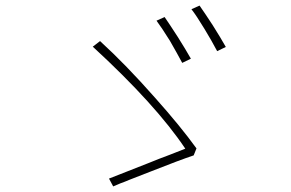

<svg xmlns="http://www.w3.org/2000/svg" viewBox="-20 -744 1040 687"><path d="M616 -612Q645 -566 663 -534L632 -519Q615 -551 588 -598Q558 -646 540 -670L569 -683Q585 -660 616 -612ZM741 -654Q770 -608 788 -576L757 -561Q737 -599 712 -640Q683 -688 665 -711L694 -724Q711 -700 741 -654ZM521 -131Q488 -118 444 -101L427 -94L411 -88Q393 -80 385 -77L370 -105Q403 -118 510 -160L550 -176Q572 -184 587 -190Q626 -205 643 -212Q538 -369 312 -577L338 -597Q431 -512 535 -394Q626 -292 683 -213L673 -188Q622 -171 521 -131Z"/></svg>

Font: Noto Sans CJK TC Thin
Style: Regular
Weight: 250
Designer: Ryoko NISHIZUKA ???? (kana & ideographs); Paul D. Hunt (Latin, Greek & Cyrillic); Wenlong ZHANG ??? (bopomofo); Sandoll 
Foundry: Adobe Systems Incorporated
Version: Version 1.004 January 19, 2016